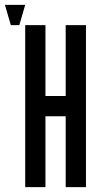

<svg xmlns="http://www.w3.org/2000/svg" viewBox="-62 -770 415 790"><path d="M291.7 0H208.3V-291.7H125V0H41.7V-666.7H125V-375H208.3V-666.7H291.7ZM-17.5 -666.7 -41.7 -750H41.7L17.5 -666.7Z"/></svg>

Font: Yulong
Style: Regular
Weight: 400
Designer: GGBotNet
Foundry: f0n7.com
Version: 1.00